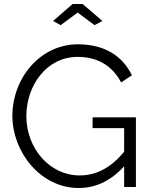

<svg xmlns="http://www.w3.org/2000/svg" viewBox="-20 -937 756 962"><path d="M284 -811 369 -874 454 -811 493 -832 394 -917H344L246 -832ZM602 0H661V-349H444V-295H602V-177C534 -94 460 -58 379 -58C228 -58 112 -195 112 -355C112 -507 212 -652 369 -652C464 -652 540 -612 587 -524L641 -560C596 -651 511 -715 370 -715C181 -715 42 -545 42 -356C42 -176 183 5 374 5C460 5 536 -31 602 -104Z"/></svg>

Font: Raleway Reg
Style: Regular
Weight: 400
Designer: Matt McInerney, Pablo Impallari, Rodrigo Fuenzalida
Foundry: Matt McInerney, Pablo Impallari, Rodrigo Fuenzalida
Version: Version 3.00 July 28, 2015